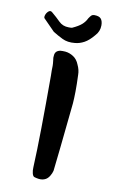

<svg xmlns="http://www.w3.org/2000/svg" viewBox="-95 -907 601 965"><g transform="rotate(10 206.0 -425.0)"><path d="M234 -700Q197 -696 169.5 -709.5Q142 -723 120 -737L64 -794Q58 -798 61.5 -810.5Q65 -823 75 -832Q85 -841 95 -832Q107 -822 118 -812Q129 -802 139 -792Q159 -772 189 -772Q195 -772 199.5 -772Q204 -772 207 -773Q238 -787 254 -801Q270 -815 279 -834Q287 -846 292 -850.5Q297 -855 306 -855Q331 -855 340.5 -843.5Q350 -832 350 -810Q350 -779 328 -756Q304 -727 281 -714.5Q258 -702 234 -700ZM172 4Q167 3 161 2Q155 1 150 -1Q143 -4 139.5 -18Q136 -32 137 -48Q141 -133 142.5 -250Q144 -367 144 -516Q143 -548 144 -567Q144 -572 143.5 -579Q143 -586 142 -594Q139 -610 141 -619Q142 -644 169 -649Q181 -650 194 -649Q216 -647 236 -634Q256 -621 266 -595Q278 -570 278 -545Q280 -496 279.5 -460Q279 -424 277 -399L253 -167L240 -49Q237 -36 228.5 -22Q220 -8 209 -2Q193 7 172 4Z"/></g></svg>

Font: Mansalva
Style: Regular
Weight: 400
Designer: Carolina Short
Foundry: Carolina Short
Version: Version 2.112; ttfautohint (v1.8.4.7-5d5b)